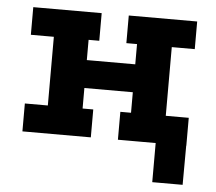

<svg xmlns="http://www.w3.org/2000/svg" viewBox="-46 -505 788 699"><g transform="rotate(5 347.5 -155.5)"><path d="M535 143V0H436V-102H647L646 143ZM48 -454H298V-353H259V-279H436V-353H397V-454H647V-353H563V-102H647V0H397V-102H436V-177H259V-102H298V0H48V-102H132V-353H48Z"/></g></svg>

Font: Podkova ExtraBold
Style: Regular
Weight: 800
Designer: Ilya Yudin
Foundry: Cyreal (www.cyreal.org)
Version: Version 2.103